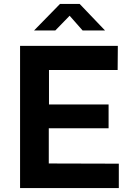

<svg xmlns="http://www.w3.org/2000/svg" viewBox="-20 -956 684 976"><path d="M400 -801H514L385 -936H285L153 -801H261L334 -876ZM82 0H584V-124L228 -125V-304H532V-425H229V-600H578L579 -723H82Z"/></svg>

Font: United Sans
Style: Bold
Weight: 700
Designer: Pablo Impallari, Rodrigo Fuenzalida (Modified by Dan O. Williams)
Version: Version 1.000;PS 001.000;hotconv 1.0.88;makeotf.lib2.5.64775